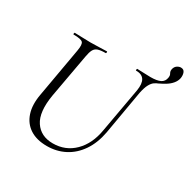

<svg xmlns="http://www.w3.org/2000/svg" viewBox="-170 -918 1083 1093"><g transform="rotate(30 372.0 -371.5)"><path d="M582 -514 532 -225Q518 -149 481.5 -95.5Q445 -42 392 -14.5Q339 13 275 13Q208 13 164 -15.5Q120 -44 102.5 -96.5Q85 -149 98 -221L155 -545Q163 -589 151 -601Q139 -613 91 -613Q87 -613 88.5 -619Q90 -625 91 -625Q113 -625 139.5 -623.5Q166 -622 196 -622Q228 -622 255.5 -623.5Q283 -625 302 -625Q306 -625 305 -619Q304 -613 302 -613Q269 -613 251.5 -607Q234 -601 225.5 -585Q217 -569 212 -540L160 -252Q140 -134 179 -75.5Q218 -17 297 -17Q380 -17 437 -73.5Q494 -130 510 -227L562 -518Q570 -566 555 -589.5Q540 -613 502 -613Q498 -613 499.5 -619Q501 -625 502 -625Q522 -625 543.5 -623.5Q565 -622 590 -622Q633 -622 655 -633Q677 -644 681 -671Q683 -684 680 -690Q677 -696 674 -702.5Q671 -709 673 -721Q677 -739 689.5 -747.5Q702 -756 714 -756Q733 -756 739.5 -740.5Q746 -725 743 -704Q739 -683 724.5 -665.5Q710 -648 689.5 -635.5Q669 -623 648 -613Q637 -609 624.5 -600.5Q612 -592 601 -572Q590 -552 582 -514Z"/></g></svg>

Font: Cormorant
Style: Italic
Weight: 400
Italic angle: -10°
Designer: Christian Thalmann (Catharsis Fonts)
Foundry: Catharsis Fonts
Version: Version 4.000